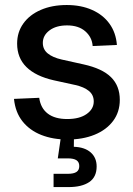

<svg xmlns="http://www.w3.org/2000/svg" viewBox="-20 -553 540 777"><path d="M253.4 11.7Q194.3 11.7 147.2 -6.8Q100.1 -25.4 71 -62Q42 -98.6 36.6 -152.8L138.7 -157.2Q144.5 -115.2 173.3 -93.3Q202.1 -71.3 252 -71.3Q301.8 -71.3 330.6 -91.6Q359.4 -111.8 359.4 -142.6Q359.4 -168.9 339.6 -185.1Q319.8 -201.2 284.7 -209L197.8 -228Q124.5 -244.6 86.9 -281.7Q49.3 -318.8 49.3 -376.5Q49.3 -422.9 74.5 -458Q99.6 -493.2 145 -512.9Q190.4 -532.7 250 -532.7Q308.1 -532.7 352.5 -512.9Q397 -493.2 423.1 -457Q449.2 -420.9 453.1 -371.1L355 -366.7Q352.5 -402.3 325.2 -426.3Q297.9 -450.2 251.5 -450.2Q207 -450.2 180.2 -429.9Q153.3 -409.7 153.3 -379.4Q153.3 -353 173.3 -336.7Q193.4 -320.3 230 -312L317.9 -292.5Q393.6 -275.9 429.2 -240.7Q464.8 -205.6 464.8 -148.9Q464.8 -99.6 437.7 -63.5Q410.6 -27.3 362.8 -7.8Q314.9 11.7 253.4 11.7ZM196.8 204.1V150.4H254.4Q278.3 150.4 289.6 142.8Q300.8 135.3 300.8 119.1Q300.8 103 289.6 95.5Q278.3 87.9 254.4 87.9H213.9L230 -22.9H279.3V0L278.8 41Q322.8 42.5 346.9 63.7Q371.1 85 371.1 120.6Q371.1 163.6 341.1 183.8Q311 204.1 257.3 204.1Z"/></svg>

Font: Inter 28pt Medium
Style: Regular
Weight: 500
Designer: Rasmus Andersson
Foundry: rsms
Version: Version 4.001;git-66647c0bb